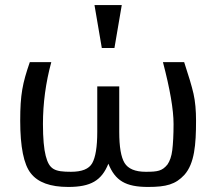

<svg xmlns="http://www.w3.org/2000/svg" viewBox="-20 -730 856 760"><path d="M60 -252C60 -149 74 -79 102 -44C130 -8 179 10 250 10C339 10 382 -15 409 -82C436 -15 477 10 566 10C638 10 675 0 710 -38C750 -83 756 -158 756 -252C756 -292 753 -328 746 -359C739 -390 726 -432 709 -484H625C653 -377 667 -296 667 -239C667 -195 665 -161 662 -136C659 -111 652 -92 643 -79C622 -53 604 -50 557 -50C515 -50 487 -62 473 -85C459 -108 452 -149 452 -208V-388H365V-208C365 -148 358 -107 345 -84C332 -61 304 -50 261 -50C196 -50 175 -59 161 -113C154 -140 150 -182 150 -239C150 -321 161 -403 183 -484H98C69 -400 60 -356 60 -252ZM433 -540 462 -710H354L383 -540Z"/></svg>

Font: Gamestation Text
Style: Bold
Weight: 400
Designer: Jonas Hecksher
Foundry: Jonas Hecksher, Playtypeª, e-types AS
Version: Version 1.003